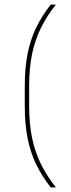

<svg xmlns="http://www.w3.org/2000/svg" viewBox="-20 -695 308 833"><path d="M106.5 -322V-235Q106.5 -158 119.2 -96.5Q132 -35 157.8 17Q183.5 69 222.5 118H200Q162.5 70.5 137.5 19.2Q112.5 -32 100 -93.8Q87.5 -155.5 87.5 -233.5V-323.5Q87.5 -402 100 -463.5Q112.5 -525 137.5 -576.2Q162.5 -627.5 200 -675H222.5Q183.5 -626.5 157.8 -574.2Q132 -522 119.2 -460.8Q106.5 -399.5 106.5 -322Z"/></svg>

Font: Anek Odia Thin
Style: Regular
Weight: 250
Version: Version 1.003